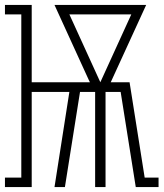

<svg xmlns="http://www.w3.org/2000/svg" viewBox="-30 -755 660 775"><path d="M-10 0V-38H56V-697H-10V-735H98V-423H333L328 -433L190 -735H560L417 -423H493L554 -38H610V0H518L457 -384H396V0H354V-384H293L232 0H190L250 -384H98V0ZM375 -423 500 -697H250Z"/></svg>

Font: Iosevka Curly Slab XLtEx
Style: Regular
Weight: 200
Width: 7
Monospace: yes
Designer: Belleve Invis
Foundry: Belleve Invis
Version: Version 11.1.0; ttfautohint (v1.8.3)